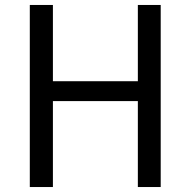

<svg xmlns="http://www.w3.org/2000/svg" viewBox="-20 -753 768 773"><path d="M100 -733H193V-426H535V-733H627V0H535V-346H193V0H100Z"/></svg>

Font: Source Han Sans K Regular
Style: Regular
Weight: 400
Designer: Ryoko NISHIZUKA  (kana & ideographs); Paul D. Hunt (Latin, Greek & Cyrillic); Wenlong ZHANG  (bopomofo); Sandoll Communi
Foundry: Adobe Systems Incorporated
Version: Version 1.00 July 18, 2014, initial release